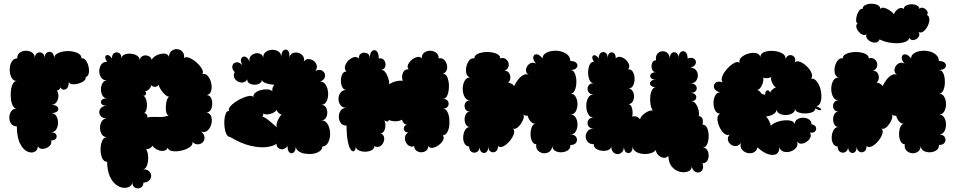

<svg xmlns="http://www.w3.org/2000/svg" viewBox="-20 -808 5108 1029"><path d="M70 -131Q50 -131 40 -145Q30 -159 30 -178Q30 -197 40 -211.5Q50 -226 70 -226Q57 -226 49 -241Q41 -256 38.5 -278Q36 -300 38.5 -322Q41 -344 49 -359Q57 -374 70 -374Q51 -374 41.5 -392.5Q32 -411 32 -435Q32 -459 42.5 -477Q53 -495 72 -495Q72 -516 86.5 -526Q101 -536 119.5 -536Q138 -536 152.5 -526Q167 -516 167 -495Q167 -517 180 -524Q193 -531 206 -524Q219 -517 219 -495Q219 -519 232 -526.5Q245 -534 257.5 -526.5Q270 -519 270 -495Q270 -511 285 -520Q300 -529 322 -532.5Q344 -536 366 -532.5Q388 -529 402.5 -520Q417 -511 417 -495Q430 -498 440 -484.5Q450 -471 454.5 -451Q459 -431 455.5 -414.5Q452 -398 439 -395Q442 -384 430 -374.5Q418 -365 400.5 -360Q383 -355 367.5 -356.5Q352 -358 349 -370Q349 -337 331.5 -329.5Q314 -322 304 -340Q300 -325 285 -323Q294 -309 293 -291Q292 -273 282 -259.5Q272 -246 253 -246Q280 -246 288.5 -235Q297 -224 288.5 -213Q280 -202 253 -202Q272 -202 281.5 -186.5Q291 -171 291 -150.5Q291 -130 281.5 -114.5Q272 -99 253 -99Q274 -99 280.5 -88Q287 -77 280.5 -66Q274 -55 253 -55Q258 -42 250.5 -31.5Q243 -21 229 -15Q215 -9 202 -10.5Q189 -12 183 -25Q183 -4 166.5 5Q150 14 127.5 4.5Q105 -5 88 -37.5Q71 -70 70 -131Z M554 59Q536 59 527.5 39Q519 19 519 -7Q519 -33 527.5 -53Q536 -73 554 -73Q535 -73 525.5 -88Q516 -103 516 -123Q516 -143 525.5 -158Q535 -173 554 -173Q533 -173 522.5 -183.5Q512 -194 512 -207Q512 -220 522.5 -230.5Q533 -241 554 -241Q532 -241 524.5 -251Q517 -261 524.5 -271Q532 -281 554 -281Q538 -281 529.5 -295.5Q521 -310 521 -329Q521 -348 529.5 -362.5Q538 -377 554 -377Q533 -377 522.5 -392Q512 -407 512 -427Q512 -447 522.5 -462Q533 -477 554 -477Q542 -494 544.5 -504Q547 -514 557.5 -513Q568 -512 580 -495Q580 -517 592.5 -524Q605 -531 618 -524Q631 -517 631 -495Q633 -510 648 -516Q663 -522 682.5 -520Q702 -518 715.5 -509Q729 -500 728 -486Q733 -504 747.5 -509Q762 -514 776 -507.5Q790 -501 793 -487Q800 -502 819.5 -511.5Q839 -521 859 -521Q879 -521 885 -504Q887 -526 900.5 -536Q914 -546 930.5 -544.5Q947 -543 958 -530.5Q969 -518 967 -496Q976 -506 995 -498Q1014 -490 1033 -473.5Q1052 -457 1062 -439Q1072 -421 1064 -411Q1082 -415 1094.5 -400Q1107 -385 1112 -362.5Q1117 -340 1111.5 -321Q1106 -302 1088 -298Q1103 -298 1110.5 -284Q1118 -270 1117.5 -251.5Q1117 -233 1109.5 -219.5Q1102 -206 1087 -206Q1107 -200 1112.5 -182Q1118 -164 1112.5 -143Q1107 -122 1093 -109Q1079 -96 1059 -102Q1075 -88 1076 -72.5Q1077 -57 1067.5 -46.5Q1058 -36 1042.5 -34.5Q1027 -33 1011 -47Q1015 -32 997 -19.5Q979 -7 953 -1Q927 5 905 2Q883 -1 879 -16Q872 -1 855.5 0.5Q839 2 822.5 -6Q806 -14 797 -27Q792 -18 783 -13Q774 -8 763 -9Q773 7 774 33Q775 59 767.5 79.5Q760 100 743 100Q765 98 777 108Q789 118 790 132Q791 146 781 157.5Q771 169 749 171Q747 193 731.5 199Q716 205 702 196.5Q688 188 690 166Q689 183 675.5 191.5Q662 200 642 198.5Q622 197 602 182Q582 167 568.5 137Q555 107 554 59ZM885 -189Q876 -190 872 -203.5Q868 -217 868.5 -235Q869 -253 873.5 -268.5Q878 -284 886 -290Q877 -290 865 -300.5Q853 -311 843 -326Q833 -341 830 -354Q823 -343 811 -342.5Q799 -342 791 -352Q789 -340 778.5 -329.5Q768 -319 757 -320Q766 -313 762 -303Q758 -293 743 -295Q754 -295 760 -282.5Q766 -270 767.5 -252.5Q769 -235 764.5 -220Q760 -205 751 -201Q761 -203 766.5 -194Q772 -185 769 -177Q779 -182 797.5 -181.5Q816 -181 839 -181Q862 -181 885 -189Z M1213 -74Q1202 -74 1194.5 -87.5Q1187 -101 1184 -122Q1181 -143 1182.5 -164Q1184 -185 1190 -199.5Q1196 -214 1208 -214Q1203 -223 1213 -236Q1223 -249 1241.5 -261.5Q1260 -274 1280.5 -283Q1301 -292 1317 -294Q1333 -296 1338 -287Q1336 -300 1347.5 -310Q1359 -320 1377 -325Q1395 -330 1412.5 -329Q1430 -328 1440 -319Q1436 -335 1450 -354Q1425 -355 1404 -362.5Q1383 -370 1384 -383Q1384 -368 1372 -361Q1360 -354 1344.5 -354Q1329 -354 1317 -361Q1305 -368 1305 -383Q1296 -368 1282 -366Q1268 -364 1254.5 -371.5Q1241 -379 1235 -392.5Q1229 -406 1238 -421Q1221 -440 1225.5 -455.5Q1230 -471 1246 -474Q1262 -477 1279 -458Q1267 -481 1273 -494Q1279 -507 1292.5 -504.5Q1306 -502 1318 -478Q1314 -494 1322.5 -505.5Q1331 -517 1345.5 -521Q1360 -525 1373.5 -520Q1387 -515 1391 -499Q1390 -519 1404 -529.5Q1418 -540 1437 -541Q1456 -542 1471 -533Q1486 -524 1487 -504Q1489 -531 1501 -539Q1513 -547 1523 -537Q1533 -527 1531 -500Q1536 -518 1550 -523.5Q1564 -529 1579.5 -524.5Q1595 -520 1604 -507.5Q1613 -495 1608 -478Q1619 -492 1634 -491.5Q1649 -491 1661.5 -481.5Q1674 -472 1677.5 -457Q1681 -442 1670 -428Q1694 -439 1709 -428Q1724 -417 1722 -399Q1720 -381 1696 -370Q1716 -371 1726.5 -352.5Q1737 -334 1738.5 -310Q1740 -286 1731 -266.5Q1722 -247 1702 -246Q1718 -246 1726 -233.5Q1734 -221 1734 -204.5Q1734 -188 1726 -175.5Q1718 -163 1702 -163Q1720 -163 1731 -149.5Q1742 -136 1746.5 -115.5Q1751 -95 1748 -74Q1745 -53 1735 -38.5Q1725 -24 1708 -23Q1707 -7 1692.5 3Q1678 13 1657 16Q1636 19 1614.5 15.5Q1593 12 1579 1.5Q1565 -9 1565 -25Q1565 0 1554 9Q1543 18 1532 9.5Q1521 1 1521 -25Q1508 -9 1494 -8Q1480 -7 1470.5 -16Q1461 -25 1462 -38Q1446 -25 1410.5 -20Q1375 -15 1324 -26.5Q1273 -38 1213 -74ZM1469 -123Q1460 -128 1462 -141Q1464 -154 1471.5 -169Q1479 -184 1489 -194Q1480 -196 1472.5 -203Q1465 -210 1463 -219Q1456 -209 1442 -202.5Q1428 -196 1413.5 -195Q1399 -194 1390 -200Q1393 -191 1386 -184Q1400 -179 1416.5 -166Q1433 -153 1447 -140Q1461 -127 1469 -123Z M1837 -135Q1816 -135 1806 -149Q1796 -163 1796 -182Q1796 -201 1806 -215.5Q1816 -230 1837 -230Q1816 -230 1805 -244.5Q1794 -259 1794 -278Q1794 -297 1805 -311.5Q1816 -326 1837 -326Q1822 -326 1814.5 -341Q1807 -356 1807 -375.5Q1807 -395 1814.5 -410Q1822 -425 1837 -425Q1825 -436 1829 -452.5Q1833 -469 1846 -482.5Q1859 -496 1875 -501Q1891 -506 1903 -495Q1903 -516 1917.5 -522.5Q1932 -529 1947 -522.5Q1962 -516 1962 -495Q1962 -525 1974 -534.5Q1986 -544 1998 -534.5Q2010 -525 2010 -495Q2031 -498 2040 -483.5Q2049 -469 2045 -452.5Q2041 -436 2020 -433Q2032 -436 2042.5 -424Q2053 -412 2059.5 -393Q2066 -374 2067 -356Q2080 -367 2100.5 -372Q2121 -377 2139 -375Q2131 -394 2138.5 -415.5Q2146 -437 2170 -437Q2161 -448 2167 -462Q2173 -476 2187 -487.5Q2201 -499 2216 -502.5Q2231 -506 2240 -495Q2240 -516 2253.5 -526Q2267 -536 2285 -536Q2303 -536 2317 -526Q2331 -516 2331 -495Q2347 -499 2358.5 -489Q2370 -479 2374.5 -463Q2379 -447 2374 -432.5Q2369 -418 2353 -413Q2370 -413 2378 -392.5Q2386 -372 2386 -345.5Q2386 -319 2378 -298.5Q2370 -278 2353 -278Q2374 -278 2381 -265Q2388 -252 2381 -239Q2374 -226 2353 -226Q2367 -226 2376 -211.5Q2385 -197 2387.5 -175.5Q2390 -154 2387.5 -133Q2385 -112 2376 -97.5Q2367 -83 2353 -83Q2362 -71 2354.5 -56.5Q2347 -42 2331.5 -30.5Q2316 -19 2300 -16Q2284 -13 2275 -25Q2275 -9 2264 -0.5Q2253 8 2238 8Q2223 8 2211.5 -0.5Q2200 -9 2200 -25Q2185 -19 2172.5 -26.5Q2160 -34 2154 -48.5Q2148 -63 2151.5 -77.5Q2155 -92 2170 -98Q2154 -98 2148 -107Q2142 -116 2145.5 -126.5Q2149 -137 2162 -140Q2151 -140 2143.5 -148.5Q2136 -157 2135 -167Q2120 -158 2099 -158Q2078 -158 2063 -166Q2064 -158 2058 -157Q2052 -156 2040 -163Q2046 -151 2045.5 -134.5Q2045 -118 2038.5 -106Q2032 -94 2020 -94Q2036 -86 2038.5 -72Q2041 -58 2034.5 -44Q2028 -30 2015 -23.5Q2002 -17 1986 -25Q1986 -10 1971 -2.5Q1956 5 1936.5 5Q1917 5 1902 -2.5Q1887 -10 1887 -25Q1887 -7 1879.5 0Q1872 7 1862.5 -2.5Q1853 -12 1845.5 -43.5Q1838 -75 1837 -135Z M3037 -481Q3062 -481 3070.5 -469Q3079 -457 3070.5 -445Q3062 -433 3037 -433Q3053 -433 3061 -414Q3069 -395 3069 -369.5Q3069 -344 3061 -325Q3053 -306 3037 -306Q3056 -306 3065.5 -289Q3075 -272 3075 -250Q3075 -228 3065.5 -211Q3056 -194 3037 -194Q3056 -194 3065.5 -178Q3075 -162 3075 -140.5Q3075 -119 3065.5 -103Q3056 -87 3037 -87Q3061 -87 3068.5 -73Q3076 -59 3068.5 -45Q3061 -31 3037 -31Q3038 -13 3024 -3Q3010 7 2990.5 8Q2971 9 2956 1Q2941 -7 2940 -25Q2937 -3 2923 6Q2909 15 2892 13Q2875 11 2863 -1Q2851 -13 2854 -35Q2840 -35 2832 -50Q2824 -65 2823.5 -86Q2823 -107 2829 -124Q2835 -141 2848 -145Q2834 -145 2823 -158Q2812 -171 2808 -188Q2792 -186 2784 -196Q2790 -187 2785.5 -172.5Q2781 -158 2771 -143.5Q2761 -129 2749 -121.5Q2737 -114 2728 -120Q2740 -110 2734 -91Q2728 -72 2712.5 -53Q2697 -34 2679 -24.5Q2661 -15 2649 -25Q2649 -3 2636 4.5Q2623 12 2610 4.5Q2597 -3 2597 -25Q2597 0 2585.5 8Q2574 16 2562 8Q2550 0 2550 -25Q2551 -2 2537 6Q2523 14 2509 7Q2495 0 2494 -23Q2477 -24 2469 -40Q2461 -56 2462.5 -76.5Q2464 -97 2473.5 -112.5Q2483 -128 2500 -127Q2485 -127 2477.5 -139.5Q2470 -152 2470 -168.5Q2470 -185 2477.5 -197.5Q2485 -210 2500 -210Q2480 -210 2473 -225Q2466 -240 2473 -255Q2480 -270 2500 -270Q2480 -270 2470 -288.5Q2460 -307 2460 -331.5Q2460 -356 2470 -374.5Q2480 -393 2500 -393Q2484 -397 2479.5 -414Q2475 -431 2479.5 -451Q2484 -471 2495 -484.5Q2506 -498 2522 -495Q2522 -509 2536 -517Q2550 -525 2571 -528Q2592 -531 2612.5 -528Q2633 -525 2647 -517Q2661 -509 2661 -495Q2677 -500 2688.5 -493Q2700 -486 2704.5 -473Q2709 -460 2704 -447.5Q2699 -435 2683 -429Q2700 -429 2708 -417Q2716 -405 2715 -389.5Q2714 -374 2703 -365Q2721 -364 2736 -347Q2744 -366 2757.5 -382.5Q2771 -399 2786 -406.5Q2801 -414 2814 -406Q2800 -415 2799 -428.5Q2798 -442 2806 -454Q2814 -466 2826.5 -470.5Q2839 -475 2853 -467Q2835 -488 2838 -502.5Q2841 -517 2855.5 -517Q2870 -517 2888 -495Q2888 -512 2903 -522Q2918 -532 2940 -535Q2962 -538 2984 -533Q3006 -528 3021 -515Q3036 -502 3037 -481Z M3562 27Q3551 40 3535.5 37.5Q3520 35 3508 23Q3496 11 3495 -4Q3484 9 3464 14Q3444 19 3422.5 16.5Q3401 14 3386 3.5Q3371 -7 3371 -25Q3371 0 3359.5 8.5Q3348 17 3336 8.5Q3324 0 3324 -25Q3324 -3 3313.5 7.5Q3303 18 3290 18Q3277 18 3266.5 7.5Q3256 -3 3256 -25Q3255 -10 3240 -4Q3225 2 3206.5 0Q3188 -2 3174.5 -11Q3161 -20 3163 -35Q3141 -35 3130 -47.5Q3119 -60 3119 -76.5Q3119 -93 3130 -106Q3141 -119 3163 -119Q3140 -119 3132.5 -133.5Q3125 -148 3132.5 -163Q3140 -178 3163 -178Q3142 -178 3132 -197Q3122 -216 3122 -240.5Q3122 -265 3132 -283.5Q3142 -302 3163 -302Q3140 -302 3132.5 -317Q3125 -332 3132.5 -347Q3140 -362 3163 -362Q3147 -362 3139.5 -379Q3132 -396 3132 -419Q3132 -442 3139.5 -459.5Q3147 -477 3163 -477Q3152 -494 3154.5 -503.5Q3157 -513 3167 -512Q3177 -511 3189 -495Q3189 -518 3201 -525.5Q3213 -533 3225 -525.5Q3237 -518 3237 -495Q3237 -517 3247.5 -524Q3258 -531 3269 -524Q3280 -517 3280 -495Q3290 -506 3305 -503Q3320 -500 3333 -488.5Q3346 -477 3351 -462.5Q3356 -448 3346 -437Q3364 -437 3372.5 -421.5Q3381 -406 3381 -385.5Q3381 -365 3372.5 -349Q3364 -333 3346 -333Q3362 -333 3370 -320.5Q3378 -308 3378 -291.5Q3378 -275 3370 -262.5Q3362 -250 3346 -250Q3362 -250 3367.5 -227Q3373 -204 3368 -183Q3380 -187 3392 -182.5Q3404 -178 3410 -168Q3413 -180 3424.5 -191.5Q3436 -203 3451 -210Q3466 -217 3479 -216Q3470 -227 3466.5 -248Q3463 -269 3465 -290.5Q3467 -312 3475 -326.5Q3483 -341 3496 -341Q3474 -341 3467 -351Q3460 -361 3467 -371Q3474 -381 3496 -381Q3475 -381 3468 -391Q3461 -401 3468 -411Q3475 -421 3496 -421Q3480 -421 3474.5 -437Q3469 -453 3474.5 -469Q3480 -485 3496 -485Q3493 -507 3502.5 -519Q3512 -531 3527 -533Q3542 -535 3554.5 -526Q3567 -517 3570 -495Q3570 -517 3581.5 -524.5Q3593 -532 3605 -524.5Q3617 -517 3617 -495Q3617 -521 3629 -529.5Q3641 -538 3653 -529.5Q3665 -521 3665 -495Q3690 -502 3701.5 -492Q3713 -482 3708.5 -467Q3704 -452 3679 -445Q3700 -445 3710 -432.5Q3720 -420 3720 -403.5Q3720 -387 3710 -374Q3700 -361 3679 -361Q3703 -361 3710.5 -348Q3718 -335 3710.5 -322.5Q3703 -310 3679 -310Q3701 -310 3708 -299Q3715 -288 3709 -277Q3703 -266 3684 -266Q3698 -266 3708 -253Q3718 -240 3723 -221Q3728 -202 3725 -185Q3736 -187 3743 -175Q3750 -163 3745 -140Q3762 -140 3770 -121.5Q3778 -103 3778 -78.5Q3778 -54 3770 -35.5Q3762 -17 3745 -17Q3762 -17 3770 -4Q3778 9 3778 25.5Q3778 42 3770 54.5Q3762 67 3745 67Q3753 93 3741.5 106.5Q3730 120 3712.5 115.5Q3695 111 3687 85Q3687 103 3668.5 110.5Q3650 118 3625.5 113Q3601 108 3582 87Q3563 66 3562 27Z M4040 -18Q4034 3 4018 9.5Q4002 16 3984.5 11.5Q3967 7 3956 -7Q3945 -21 3951 -42Q3940 -27 3925 -25.5Q3910 -24 3897.5 -33Q3885 -42 3881.5 -56.5Q3878 -71 3890 -87Q3875 -80 3860 -93.5Q3845 -107 3835 -129.5Q3825 -152 3825 -172Q3825 -192 3840 -199Q3822 -199 3813 -216Q3804 -233 3804 -256Q3804 -279 3813 -296Q3822 -313 3839 -313Q3812 -321 3807 -337Q3802 -353 3814.5 -364Q3827 -375 3854 -367Q3845 -375 3848.5 -390.5Q3852 -406 3864 -423Q3876 -440 3891 -453.5Q3906 -467 3920.5 -473Q3935 -479 3944 -471Q3939 -488 3953.5 -501Q3968 -514 3990 -520.5Q4012 -527 4031 -523.5Q4050 -520 4055 -503Q4056 -522 4077.5 -529.5Q4099 -537 4125.5 -535Q4152 -533 4172 -522Q4192 -511 4190 -492Q4198 -511 4212.5 -512.5Q4227 -514 4236.5 -503Q4246 -492 4239 -473Q4250 -484 4268.5 -476.5Q4287 -469 4304.5 -452Q4322 -435 4329.5 -416Q4337 -397 4326 -386Q4341 -389 4353.5 -376Q4366 -363 4373.5 -342Q4381 -321 4382 -298.5Q4383 -276 4377 -259Q4371 -242 4355 -239Q4384 -226 4381 -219.5Q4378 -213 4349 -226Q4349 -213 4332.5 -206.5Q4316 -200 4295 -200Q4274 -200 4257.5 -206.5Q4241 -213 4241 -226Q4241 -209 4226 -200.5Q4211 -192 4191.5 -191.5Q4172 -191 4157 -199.5Q4142 -208 4142 -224Q4143 -207 4125.5 -196.5Q4108 -186 4086 -184Q4096 -172 4102.5 -158.5Q4109 -145 4111 -134Q4121 -145 4141 -153Q4161 -161 4182 -163Q4203 -165 4219.5 -160.5Q4236 -156 4239 -142Q4239 -159 4252.5 -168Q4266 -177 4284 -177Q4302 -177 4315.5 -168Q4329 -159 4329 -142Q4349 -138 4353 -125.5Q4357 -113 4348 -103.5Q4339 -94 4320 -98Q4329 -85 4323 -71.5Q4317 -58 4303.5 -48.5Q4290 -39 4275.5 -38Q4261 -37 4252 -49Q4258 -30 4246.5 -16Q4235 -2 4216 4Q4197 10 4179.5 4.5Q4162 -1 4156 -20Q4158 7 4141.5 17Q4125 27 4097.5 18.5Q4070 10 4040 -18ZM4081 -301Q4081 -321 4092 -323.5Q4103 -326 4107 -311Q4110 -320 4119 -328Q4128 -336 4138 -339Q4126 -348 4118 -365Q4110 -382 4113 -395Q4104 -390 4091.5 -389Q4079 -388 4070 -392Q4073 -381 4069 -366Q4065 -351 4056.5 -339Q4048 -327 4037 -326Q4050 -323 4056.5 -312Q4063 -301 4081 -301Z M5012 -481Q5037 -481 5045.5 -469Q5054 -457 5045.5 -445Q5037 -433 5012 -433Q5028 -433 5036 -414Q5044 -395 5044 -369.5Q5044 -344 5036 -325Q5028 -306 5012 -306Q5031 -306 5040.5 -289Q5050 -272 5050 -250Q5050 -228 5040.5 -211Q5031 -194 5012 -194Q5031 -194 5040.5 -178Q5050 -162 5050 -140.5Q5050 -119 5040.5 -103Q5031 -87 5012 -87Q5036 -87 5043.5 -73Q5051 -59 5043.5 -45Q5036 -31 5012 -31Q5013 -13 4999 -3Q4985 7 4965.5 8Q4946 9 4931 1Q4916 -7 4915 -25Q4912 -3 4898 6Q4884 15 4867 13Q4850 11 4838 -1Q4826 -13 4829 -35Q4815 -35 4807 -50Q4799 -65 4798.5 -86Q4798 -107 4804 -124Q4810 -141 4823 -145Q4809 -145 4798 -158Q4787 -171 4783 -188Q4767 -186 4759 -196Q4765 -187 4760.5 -172.5Q4756 -158 4746 -143.5Q4736 -129 4724 -121.5Q4712 -114 4703 -120Q4715 -110 4709 -91Q4703 -72 4687.5 -53Q4672 -34 4654 -24.5Q4636 -15 4624 -25Q4624 -3 4611 4.5Q4598 12 4585 4.5Q4572 -3 4572 -25Q4572 0 4560.5 8Q4549 16 4537 8Q4525 0 4525 -25Q4526 -2 4512 6Q4498 14 4484 7Q4470 0 4469 -23Q4452 -24 4444 -40Q4436 -56 4437.5 -76.5Q4439 -97 4448.5 -112.5Q4458 -128 4475 -127Q4460 -127 4452.5 -139.5Q4445 -152 4445 -168.5Q4445 -185 4452.5 -197.5Q4460 -210 4475 -210Q4455 -210 4448 -225Q4441 -240 4448 -255Q4455 -270 4475 -270Q4455 -270 4445 -288.5Q4435 -307 4435 -331.5Q4435 -356 4445 -374.5Q4455 -393 4475 -393Q4459 -397 4454.5 -414Q4450 -431 4454.5 -451Q4459 -471 4470 -484.5Q4481 -498 4497 -495Q4497 -509 4511 -517Q4525 -525 4546 -528Q4567 -531 4587.5 -528Q4608 -525 4622 -517Q4636 -509 4636 -495Q4652 -500 4663.5 -493Q4675 -486 4679.5 -473Q4684 -460 4679 -447.5Q4674 -435 4658 -429Q4675 -429 4683 -417Q4691 -405 4690 -389.5Q4689 -374 4678 -365Q4696 -364 4711 -347Q4719 -366 4732.5 -382.5Q4746 -399 4761 -406.5Q4776 -414 4789 -406Q4775 -415 4774 -428.5Q4773 -442 4781 -454Q4789 -466 4801.5 -470.5Q4814 -475 4828 -467Q4810 -488 4813 -502.5Q4816 -517 4830.5 -517Q4845 -517 4863 -495Q4863 -512 4878 -522Q4893 -532 4915 -535Q4937 -538 4959 -533Q4981 -528 4996 -515Q5011 -502 5012 -481ZM4694 -597Q4689 -583 4675.5 -580.5Q4662 -578 4648.5 -584Q4635 -590 4627 -601Q4619 -612 4624 -625Q4615 -617 4603 -622Q4591 -627 4581.5 -638.5Q4572 -650 4569.5 -663Q4567 -676 4577 -683Q4568 -686 4568 -699Q4568 -712 4573 -727.5Q4578 -743 4586 -753Q4594 -763 4603 -760Q4603 -774 4617.5 -781Q4632 -788 4650.5 -788Q4669 -788 4683.5 -781Q4698 -774 4698 -760Q4705 -769 4718.5 -766Q4732 -763 4746.5 -753.5Q4761 -744 4771 -732Q4777 -749 4793.5 -760Q4810 -771 4824 -760Q4824 -772 4836.5 -778.5Q4849 -785 4865.5 -785Q4882 -785 4894.5 -778.5Q4907 -772 4907 -760Q4915 -770 4928 -765.5Q4941 -761 4948.5 -749.5Q4956 -738 4948 -728Q4961 -721 4961 -704Q4961 -687 4952 -669Q4943 -651 4930 -640.5Q4917 -630 4903 -636Q4912 -621 4902 -608.5Q4892 -596 4876.5 -593.5Q4861 -591 4852 -606Q4853 -595 4838.5 -587Q4824 -579 4800 -577Q4776 -575 4748 -579.5Q4720 -584 4694 -597Z"/></svg>

Font: Rubik Bubbles
Style: Regular
Weight: 400
Designer: Hubert and Fischer, NaN
Foundry: Hubert and Fischer, NaN
Version: Version 2.200